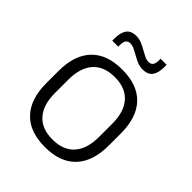

<svg xmlns="http://www.w3.org/2000/svg" viewBox="-191 -773 896 896"><g transform="rotate(45 256.5 -325.0)"><path d="M256.5 12Q155.5 12 103 -43.8Q50.5 -99.5 50.5 -204.5V-284Q50.5 -388.5 103 -444Q155.5 -499.5 256.5 -499.5Q357.5 -499.5 410 -444Q462.5 -388.5 462.5 -284V-204.5Q462.5 -99.5 410 -43.8Q357.5 12 256.5 12ZM256.5 -38Q327.5 -38 364.8 -80Q402 -122 402 -201V-287.5Q402 -366 364.8 -408Q327.5 -450 256.5 -450Q185.5 -450 148.5 -408Q111.5 -366 111.5 -287.5V-201Q111.5 -122 148.5 -80Q185.5 -38 256.5 -38ZM322.5 -566.5Q304.5 -566.5 287.5 -573.5Q270.5 -580.5 255 -589.5Q239.5 -598.5 225 -605.5Q210.5 -612.5 197 -612.5Q181.5 -612.5 174.5 -602.5Q167.5 -592.5 167.5 -571.5V-561.5H128V-577.5Q128 -615.5 143 -636.2Q158 -657 192.5 -657Q211 -657 227.8 -650Q244.5 -643 260 -634Q275.5 -625 290 -618Q304.5 -611 317.5 -611Q333.5 -611 340.2 -621Q347 -631 347 -651.5V-661.5H387V-645.5Q387 -607.5 372 -587Q357 -566.5 322.5 -566.5Z"/></g></svg>

Font: Anek Malayalam Medium Light
Style: Regular
Weight: 300
Version: Version 1.003